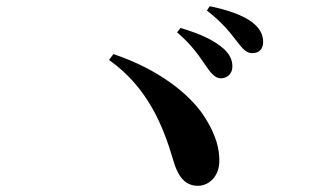

<svg xmlns="http://www.w3.org/2000/svg" viewBox="-20 -743 1040 618"><path d="M642 -532C659 -507 672 -492 689 -491C712 -490 728 -507 728 -528C728 -549 721 -567 699 -587C666 -616 618 -636 561 -653L550 -639C598 -598 623 -560 642 -532ZM740 -613C760 -587 772 -572 792 -572C814 -572 827 -585 827 -608C827 -631 817 -652 791 -672C761 -694 714 -711 655 -723L646 -709C700 -667 721 -637 740 -613ZM345 -569 331 -550C455 -462 505 -339 538 -226C556 -164 583 -145 617 -145C654 -145 686 -177 686 -225C686 -261 678 -307 635 -372C589 -440 493 -519 345 -569Z"/></svg>

Font: Noto Serif CJK KR
Style: Bold
Weight: 700
Designer: Ryoko NISHIZUKA 西塚涼子 (kana & ideographs); Frank Grießhammer (Latin, Greek & Cyrillic); Wenlong ZHANG 张文龙 (bopomofo); San
Foundry: Adobe
Version: Version 2.001;hotconv 1.1.0;makeotfexe 2.6.0